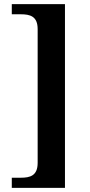

<svg xmlns="http://www.w3.org/2000/svg" viewBox="-20 -780 434 928"><path d="M37 128H294V-760H37V-711H80C125 -711 162 -702 162 -639V7C162 70 125 79 80 79H37Z"/></svg>

Font: Noto Serif Lao SemiBold
Style: Regular
Weight: 600
Designer: Monotype Design Team
Foundry: Monotype Imaging Inc.
Version: Version 2.003